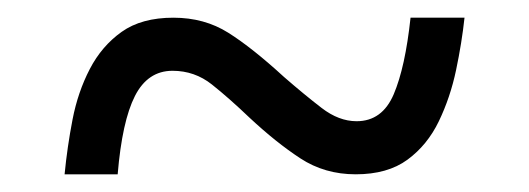

<svg xmlns="http://www.w3.org/2000/svg" viewBox="-20 -465 598 217"><path d="M53 -268Q56 -299 62 -330Q68 -361 81.5 -387Q95 -413 117.5 -429Q140 -445 176 -445Q211 -445 238 -428Q265 -411 301 -378Q324 -358 343.5 -343Q363 -328 383 -328Q412 -328 425 -358.5Q438 -389 444 -445H505Q502 -417 495.5 -386Q489 -355 476 -328Q463 -301 440.5 -284.5Q418 -268 382 -268Q347 -268 319.5 -286Q292 -304 262 -332Q239 -354 219.5 -369.5Q200 -385 175 -385Q147 -385 132.5 -356.5Q118 -328 113 -268Z"/></svg>

Font: Noto Serif Khojki Medium
Style: Regular
Weight: 500
Version: Version 2.003